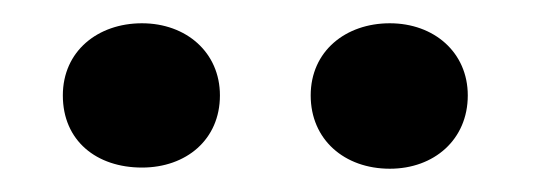

<svg xmlns="http://www.w3.org/2000/svg" viewBox="-20 -749 480 165"><path d="M102 -605C140 -605 169 -629 169 -667C169 -704 140 -729 102 -729C64 -729 34 -705 34 -667C34 -628 63 -605 102 -605ZM315 -604C353 -604 382 -629 382 -667C382 -704 353 -729 315 -729C277 -729 247 -705 247 -667C247 -629 276 -604 315 -604Z"/></svg>

Font: Asimov
Style: EdgeExtreme
Weight: 500
Designer: Google
Version: Version 2.000980: 2014